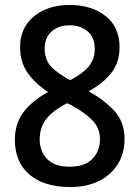

<svg xmlns="http://www.w3.org/2000/svg" viewBox="-20 -744 563 774"><path d="M261 -724Q349 -724 405.5 -679.5Q462 -635 462 -554Q462 -491 427.5 -448.5Q393 -406 337 -376Q399 -342 440.5 -297.5Q482 -253 482 -184Q482 -125 454.5 -81.5Q427 -38 378 -14Q329 10 264 10Q157 10 98.5 -40.5Q40 -91 40 -180Q40 -249 77.5 -295.5Q115 -342 174 -373Q123 -406 92 -449.5Q61 -493 61 -554Q61 -608 87.5 -646Q114 -684 159 -704Q204 -724 261 -724ZM260 -642Q216 -642 188 -617Q160 -592 160 -548Q160 -501 189 -472.5Q218 -444 263 -421Q307 -443 334.5 -472.5Q362 -502 362 -548Q362 -592 334 -617Q306 -642 260 -642ZM140 -182Q140 -134 170 -103Q200 -72 261 -72Q321 -72 352 -103Q383 -134 383 -184Q383 -228 351.5 -260Q320 -292 267 -320L251 -328Q195 -300 167.5 -265.5Q140 -231 140 -182Z"/></svg>

Font: Noto Sans Gujarati UI SemiCondensed Medium
Style: Regular
Weight: 500
Width: 4
Designer: Jelle Bosma - Monotype Design Team, Universal Thirst
Foundry: Monotype Imaging Inc.
Version: Version 2.106; ttfautohint (v1.8.4.7-5d5b)